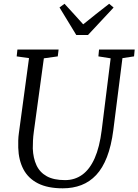

<svg xmlns="http://www.w3.org/2000/svg" viewBox="-20 -1012 751 1042"><path d="M644.5 -696.5 595 -306Q584 -220.5 560.5 -160Q537 -99.5 502 -62.2Q467 -25 421.5 -7.5Q376 10 320.5 10Q239 10 186.2 -16.8Q133.5 -43.5 107.2 -93.2Q81 -143 79 -210.5Q78.5 -229 79 -249Q79.5 -269 82.5 -290L137.5 -696.5L70.5 -706L74.5 -743H298L293.5 -706L218 -695.5L163.5 -296.5Q160 -271 159 -249Q158 -227 158 -206Q160 -154 178 -115.2Q196 -76.5 233.8 -55.5Q271.5 -34.5 333 -34.5Q386 -34.5 426.5 -63.8Q467 -93 493.8 -153.2Q520.5 -213.5 532 -306L580.5 -695.5L514 -706L517.5 -743H711L707.5 -706ZM394 -822 303 -971.5 330 -991.5Q355.5 -964 380.8 -936.2Q406 -908.5 431.5 -880Q465.5 -908 500.8 -935.5Q536 -963 572.5 -991.5L596.5 -971L457.5 -822Z"/></svg>

Font: Merriweather 36pt Light
Style: Italic
Weight: 300
Italic angle: -7.8°
Version: Version 2.101